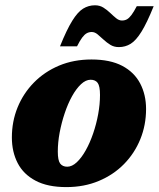

<svg xmlns="http://www.w3.org/2000/svg" viewBox="-20 -710 616 744"><path d="M334.5 -479.5Q407 -479.5 453.8 -454.8Q500.5 -430 523.2 -386.5Q546 -343 546 -287.5Q546 -225.5 523.8 -170.8Q501.5 -116 460.5 -74.2Q419.5 -32.5 362.8 -8.8Q306 15 237 15Q164.5 15 117.8 -9.8Q71 -34.5 48.5 -78Q26 -121.5 26 -177.5Q26 -239.5 48.2 -294Q70.5 -348.5 111.5 -390.2Q152.5 -432 209 -455.8Q265.5 -479.5 334.5 -479.5ZM240.5 -64Q259 -64 277.5 -81.2Q296 -98.5 312.2 -127.5Q328.5 -156.5 341 -193Q353.5 -229.5 360.5 -268Q367.5 -306.5 367.5 -342Q367.5 -376.5 358.5 -388.8Q349.5 -401 331 -401Q312.5 -401 294 -383.8Q275.5 -366.5 259.2 -337.2Q243 -308 230.8 -271.5Q218.5 -235 211.2 -196.5Q204 -158 204 -122.5Q204 -88.5 213.2 -76.2Q222.5 -64 240.5 -64ZM575.5 -686Q549.5 -621.5 528.2 -587.2Q507 -553 486.2 -540.2Q465.5 -527.5 440.5 -527.5Q422 -527.5 407.8 -536.2Q393.5 -545 381.2 -556.5Q369 -568 358 -577Q347 -586 335.5 -586Q325 -586 316.2 -581.2Q307.5 -576.5 298.5 -564.5Q289.5 -552.5 278.5 -530.5H212.5Q238.5 -595 259.8 -629.2Q281 -663.5 302 -676.5Q323 -689.5 348 -689.5Q366.5 -689.5 380.8 -680.5Q395 -671.5 407 -660Q419 -648.5 430 -639.5Q441 -630.5 452.5 -630.5Q463.5 -630.5 472 -635.2Q480.5 -640 489.5 -652Q498.5 -664 510 -686Z"/></svg>

Font: Newsreader ExtraBold
Style: Italic
Weight: 800
Italic angle: -17°
Designer: Hugues Gentile
Foundry: Production Type
Version: Version 1.003